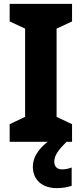

<svg xmlns="http://www.w3.org/2000/svg" viewBox="-20 -734 423 994"><path d="M261 103C261 72 281 43 325 0H353V-91L273 -129V-586L353 -623V-714H30V-623L110 -586V-129L30 -91V0H227C176 39 150 84 150 129C150 196 197 240 275 240C307 240 332 234 351 228V133C339 138 320 143 301 143C277 143 261 129 261 103Z"/></svg>

Font: Noto Sans Sinhala UI SemiCondensed ExtraBold
Style: Regular
Weight: 800
Width: 4
Designer: Jelle Bosma - Monotype Design Team
Foundry: Monotype Imaging Inc.
Version: Version 2.006